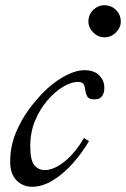

<svg xmlns="http://www.w3.org/2000/svg" viewBox="-20 -708 483 736"><path d="M103 8Q68 8 43.5 -16.5Q19 -41 19 -88Q19 -146 40 -197.5Q61 -249 94 -293Q127 -337 163 -370Q199 -402 236 -420.5Q273 -439 303 -439Q341 -439 360.5 -419Q380 -399 380 -372Q380 -351 371 -339Q362 -327 343 -327Q321 -327 315 -337.5Q309 -348 307 -362Q306 -375 301 -384.5Q296 -394 278 -394Q253 -394 222 -375.5Q191 -357 162 -323.5Q133 -290 114.5 -245.5Q96 -201 96 -148Q96 -94 111.5 -75Q127 -56 152 -56Q186 -56 226.5 -88Q267 -120 302 -179L321 -167Q296 -124 260.5 -83.5Q225 -43 184 -17.5Q143 8 103 8ZM380 -565Q356 -565 337.5 -583.5Q319 -602 319 -626Q319 -652 337.5 -670Q356 -688 380 -688Q406 -688 424.5 -670Q443 -652 443 -625Q443 -602 424.5 -583.5Q406 -565 380 -565Z"/></svg>

Font: Ibarra Real Nova Medium
Style: Italic
Weight: 500
Italic angle: -22°
Designer: Jose Maria Ribagorda & Octavio Pardo
Foundry: Octavio Pardo
Version: Version 2.000